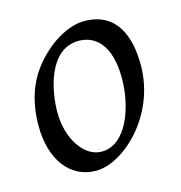

<svg xmlns="http://www.w3.org/2000/svg" viewBox="-79 -528 584 620"><g transform="rotate(-15 213.0 -218.5)"><path d="M222 -400C275 -400 326 -362 326 -247C326 -153 286 -35 202 -35C144 -35 96 -105 96 -195C96 -264 121 -400 222 -400ZM396 -273C396 -362 368 -457 255 -457C205 -457 134 -421 80 -349C47 -305 26 -244 26 -168C26 -54 83 20 169 20C260 20 396 -103 396 -273Z"/></g></svg>

Font: Temporarium
Style: Italic
Weight: 400
Italic angle: -7°
Version: Version 1.1